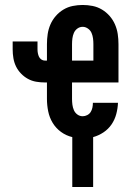

<svg xmlns="http://www.w3.org/2000/svg" viewBox="-20 -548 540 773"><path d="M271 205V4Q246 -2 225.5 -17Q205 -32 192 -53.5Q179 -75 174 -100Q169 -125 169 -150V-216H161Q143 -216 125.5 -219Q108 -222 92.5 -230.5Q77 -239 64.5 -252Q52 -265 44.5 -280.5Q37 -296 34 -313.5Q31 -331 31 -349V-381H131V-349Q131 -341 132.5 -333.5Q134 -326 137 -319.5Q140 -313 146.5 -308.5Q153 -304 161 -304H169V-370Q169 -391 172 -411Q175 -431 183 -449.5Q191 -468 204.5 -483.5Q218 -499 235.5 -509.5Q253 -520 273 -524Q293 -528 313 -528Q333 -528 353 -524Q373 -520 390.5 -509.5Q408 -499 421.5 -483.5Q435 -468 443 -449.5Q451 -431 454 -411Q457 -391 457 -370V-216H270V-150Q270 -138 271.5 -126.5Q273 -115 277.5 -104.5Q282 -94 291.5 -87Q301 -80 313 -80Q322 -80 331 -84.5Q340 -89 345 -97Q350 -105 352 -114.5Q354 -124 354 -134H455Q454 -111 448 -88.5Q442 -66 429 -47Q416 -28 396.5 -15Q377 -2 355 4V205ZM356 -304V-370Q356 -382 354.5 -393.5Q353 -405 348.5 -415.5Q344 -426 334 -433Q324 -440 313 -440Q301 -440 291.5 -433Q282 -426 277.5 -415.5Q273 -405 271.5 -393.5Q270 -382 270 -370V-304Z"/></svg>

Font: Iosevka Curly Semibold
Style: Regular
Weight: 600
Monospace: yes
Designer: Belleve Invis
Foundry: Belleve Invis
Version: Version 22.1.2; ttfautohint (v1.8.4)